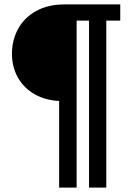

<svg xmlns="http://www.w3.org/2000/svg" viewBox="-20 -762 632 867"><path d="M460 -669H523V-742H271C221 -742 178.2 -732 142.5 -712C106.8 -692 79.8 -665 61.5 -631C43.2 -597 34 -560 34 -520C34 -479.3 43 -443.2 61 -411.5C79 -379.8 104.2 -354.8 136.5 -336.5C168.8 -318.2 205.7 -308 247 -306V85H326V-669H382V85H460Z"/></svg>

Font: Morrison SemiBold
Style: Regular
Weight: 600
Designer: Pablo Impallari, Rodrigo Fuenzalida (Modified by Dan O. Williams)
Version: Version 0.030; ttfautohint (v1.8.1)